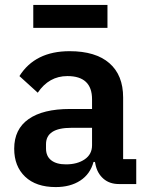

<svg xmlns="http://www.w3.org/2000/svg" viewBox="-20 -740 597 772"><path d="M113.8 -627.9V-720.2H412.1V-627.9ZM204.1 12.2Q125 12.2 81.1 -29.5Q37.1 -71.3 37.1 -142.1Q37.1 -220.7 95 -261.2Q152.8 -301.8 261.2 -301.8H350.1V-340.8Q350.1 -434.1 251 -434.1Q176.8 -434.1 131.8 -367.2L58.1 -434.1Q121.1 -534.2 259.8 -534.2Q364.3 -534.2 419.7 -486.1Q475.1 -438 475.1 -348.1V-100.1H527.8V0H458Q420.4 0 395.8 -21.5Q371.1 -43 363.8 -79.1L361.8 -88.9H356Q342.8 -40 302.7 -13.9Q262.7 12.2 204.1 12.2ZM245.1 -79.1Q291 -79.1 320.6 -99.4Q350.1 -119.6 350.1 -155.8V-226.1H267.1Q165 -226.1 165 -160.2V-143.1Q165 -111.8 186 -95.5Q207 -79.1 245.1 -79.1Z"/></svg>

Font: Anuphan SemiBold
Style: Bold
Weight: 600
Designer: Mike Abbink, Paul van der Laan, Pieter van Rosmalen, Mint Tantisuwanna
Foundry: Bold Monday; Cadson Demak
Version: Version 3.002;hotconv 1.0.109;makeotfexe 2.5.65596